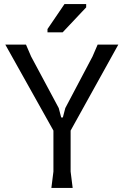

<svg xmlns="http://www.w3.org/2000/svg" viewBox="-20 -918 604 938"><path d="M231 0 241 -80V-280L6 -700H107L132 -642L267 -390L279 -344H287L299 -390L432 -642L457 -700H558L325 -280V-80L335 0ZM212 -760V-776L295 -898H401V-882L286 -760Z"/></svg>

Font: AR One Sans
Style: Regular
Weight: 400
Designer: Niteesh Yadav
Foundry: Niteesh Yadav
Version: Version 1.001;gftools[0.9.33]